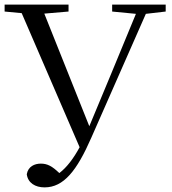

<svg xmlns="http://www.w3.org/2000/svg" viewBox="-21 -748 745 832"><path d="M465 -698 568 -688 461 -429 366 -201 171 -689 276 -698V-728H-1V-698L73 -691L324 -110C298 -62 269 -23 236 2C205 -28 184 -39 156 -39C129 -39 101 -27 95 7C100 45 132 64 172 64C255 64 312 -8 375 -152L611 -688L697 -698V-728H465Z"/></svg>

Font: Noto Serif CJK TC
Style: Regular
Weight: 400
Designer: Ryoko NISHIZUKA 西塚涼子 (kana & ideographs); Frank Grießhammer (Latin, Greek & Cyrillic); Wenlong ZHANG 张文龙 (bopomofo); San
Foundry: Adobe
Version: Version 2.001;hotconv 1.1.0;makeotfexe 2.6.0